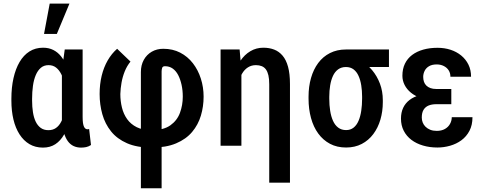

<svg xmlns="http://www.w3.org/2000/svg" viewBox="-20 -800 2654 1054"><path d="M42.5 -248V-258.3Q42.5 -319.8 54 -370.8Q65.4 -421.9 87.4 -459.5Q109.4 -497.1 141.8 -517.6Q174.3 -538.1 216.8 -538.1Q248 -538.1 272.7 -525.6Q297.4 -513.2 315.7 -490Q334 -466.8 346.7 -434.3Q359.4 -401.9 367.2 -361.3Q375 -320.8 379.4 -273.9V-246.6Q374 -189.5 362.5 -142.6Q351.1 -95.7 331.8 -61.5Q312.5 -27.3 283.9 -8.5Q255.4 10.3 215.8 10.3Q173.8 10.3 141.6 -8.8Q109.4 -27.8 87.2 -62.5Q64.9 -97.2 53.7 -144.3Q42.5 -191.4 42.5 -248ZM156.2 -257.8V-247.6Q156.2 -213.4 160.9 -183.8Q165.5 -154.3 176 -132.3Q186.5 -110.4 203.6 -97.9Q220.7 -85.4 245.6 -85.4Q270 -85.4 287.1 -97.4Q304.2 -109.4 315.4 -130.9Q326.7 -152.3 333.7 -180.4Q340.8 -208.5 345.7 -240.7V-274.4Q342.3 -308.6 335.2 -338.9Q328.1 -369.1 316.4 -392.6Q304.7 -416 287.6 -429.2Q270.5 -442.4 246.6 -442.4Q221.2 -442.4 204.1 -427.7Q187 -413.1 176.3 -387.7Q165.5 -362.3 160.9 -328.9Q156.2 -295.4 156.2 -257.8ZM335.4 -528.3H433.6V-158.7Q433.6 -138.2 435.5 -125Q437.5 -111.8 441.2 -104.2Q444.8 -96.7 449.7 -93.5Q454.6 -90.3 460.4 -90.3Q463.9 -90.3 465.8 -90.8Q467.8 -91.3 469.2 -92.3L479.5 -3.9Q465.8 4.9 452.6 7.6Q439.5 10.3 424.8 10.3Q402.3 10.3 384 1.7Q365.7 -6.8 352.3 -25.1Q338.9 -43.5 330.6 -72.3Q322.3 -101.1 319.8 -141.1V-414.6ZM221.7 -613.8 252.9 -780.3H361.3L292 -613.8Z M753.4 233.4V-404.3Q753.4 -442.4 769.3 -471.2Q785.2 -500 813 -516.1Q840.8 -532.2 876.5 -532.2Q928.2 -532.2 969.2 -511Q1010.3 -489.7 1038.8 -452.9Q1067.4 -416 1082.5 -368.7Q1097.7 -321.3 1097.7 -269.5Q1097.7 -215.3 1082.8 -165.3Q1067.9 -115.2 1034.7 -75.7Q1001.5 -36.1 946.5 -12.9Q891.6 10.3 811.5 10.3Q731.9 10.3 677.2 -13.7Q622.6 -37.6 589.6 -78.9Q556.6 -120.1 541.7 -173.1Q526.9 -226.1 526.9 -283.7Q526.9 -337.4 538.1 -383.8Q549.3 -430.2 571 -468Q592.8 -505.9 623 -532.2L696.3 -461.9Q676.8 -438 664.8 -408.2Q652.8 -378.4 647.2 -346.7Q641.6 -314.9 640.6 -283.7Q640.6 -245.1 649.4 -209.5Q658.2 -173.8 678 -146Q697.8 -118.2 730.5 -101.8Q763.2 -85.4 811.5 -85.4Q877.9 -85.4 915.3 -112.1Q952.6 -138.7 968 -180.9Q983.4 -223.1 983.4 -269.5Q983.4 -303.7 976.8 -334Q970.2 -364.3 958.3 -387.5Q946.3 -410.6 928.2 -423.6Q910.2 -436.5 885.7 -436.5Q873 -436.5 870.1 -427.2Q867.2 -418 867.2 -407.7V233.4Z M1305.2 -415.5V0H1190.9V-528.3H1295.4ZM1282.7 -281.7 1251 -280.8Q1251 -336.4 1263.4 -383.5Q1275.9 -430.7 1299.1 -465.3Q1322.3 -500 1354.5 -519Q1386.7 -538.1 1425.8 -538.1Q1458.5 -538.1 1485.1 -527.8Q1511.7 -517.6 1531.2 -494.6Q1550.8 -471.7 1561.3 -433.3Q1571.8 -395 1571.8 -338.4V202.6H1458V-337.4Q1458 -366.7 1453.4 -386.7Q1448.7 -406.7 1439.7 -418.9Q1430.7 -431.2 1416.7 -436.8Q1402.8 -442.4 1384.8 -442.4Q1359.9 -442.4 1340.6 -429.9Q1321.3 -417.5 1308.6 -395.3Q1295.9 -373 1289.3 -344Q1282.7 -314.9 1282.7 -281.7Z M1673.8 -258.3V-269.5Q1673.8 -324.7 1687.3 -371.8Q1700.7 -418.9 1726.8 -454.1Q1752.9 -489.3 1791.5 -508.8Q1830.1 -528.3 1878.9 -528.3Q1890.1 -524.9 1899.7 -512.2Q1909.2 -499.5 1923.6 -485.8Q1938 -472.2 1963.4 -464.4Q1996.1 -446.8 2022.9 -414.8Q2049.8 -382.8 2065.7 -340.8Q2081.5 -298.8 2081.5 -250V-239.3Q2081.5 -189 2068.4 -143.8Q2055.2 -98.6 2029.3 -64Q2003.4 -29.3 1965.8 -9.8Q1928.2 9.8 1879.9 9.8Q1830.1 9.8 1791.7 -10.5Q1753.4 -30.8 1727.1 -66.9Q1700.7 -103 1687.3 -152.1Q1673.8 -201.2 1673.8 -258.3ZM1787.6 -269V-258.3Q1787.6 -222.7 1792.5 -191.7Q1797.4 -160.6 1808.1 -136.7Q1818.8 -112.8 1836.7 -99.4Q1854.5 -85.9 1879.9 -85.9Q1904.3 -85.9 1921.1 -99.4Q1938 -112.8 1948.2 -136.7Q1958.5 -160.6 1963.1 -191.9Q1967.8 -223.1 1967.8 -258.8V-269.5Q1967.8 -302.2 1963.1 -331.5Q1958.5 -360.8 1948.2 -383.5Q1938 -406.2 1920.9 -419.2Q1903.8 -432.1 1878.9 -432.1Q1854 -432.1 1836.2 -419.2Q1818.4 -406.2 1807.9 -383.5Q1797.4 -360.8 1792.5 -331.3Q1787.6 -301.8 1787.6 -269ZM2115.2 -528.3V-432.1H1878.9V-528.3Z M2356 -286.6H2457.5V-228H2375Q2350.1 -228 2332.3 -220.5Q2314.5 -212.9 2304.9 -196.8Q2295.4 -180.7 2295.4 -154.8Q2295.4 -140.6 2300.5 -127.4Q2305.7 -114.3 2316.2 -104Q2326.7 -93.8 2342 -87.6Q2357.4 -81.5 2377.4 -81.5Q2403.8 -81.5 2422.4 -92Q2440.9 -102.5 2450.4 -119.9Q2460 -137.2 2460 -156.7H2573.7Q2573.7 -113.3 2557.1 -81.8Q2540.5 -50.3 2512.9 -30Q2485.4 -9.8 2450.9 0Q2416.5 9.8 2381.3 9.8Q2338.9 9.8 2302.2 -1Q2265.6 -11.7 2238.5 -32.2Q2211.4 -52.7 2196.3 -82.3Q2181.2 -111.8 2181.2 -148.9Q2181.2 -182.1 2193.1 -207.8Q2205.1 -233.4 2228 -251Q2251 -268.6 2283.2 -277.6Q2315.4 -286.6 2356 -286.6ZM2457.5 -252.4H2356.4Q2319.3 -252.4 2288.8 -262.7Q2258.3 -272.9 2235.8 -291.3Q2213.4 -309.6 2201.2 -333.5Q2189 -357.4 2189 -384.3Q2189 -421.9 2202.9 -450.4Q2216.8 -479 2242.4 -498.3Q2268.1 -517.6 2303.5 -527.6Q2338.9 -537.6 2381.8 -537.6Q2419.9 -537.6 2453.1 -526.9Q2486.3 -516.1 2511.7 -495.4Q2537.1 -474.6 2551.5 -445.3Q2565.9 -416 2565.9 -378.9H2452.6Q2452.6 -398.9 2442.9 -414.1Q2433.1 -429.2 2416 -437.7Q2398.9 -446.3 2377.4 -446.3Q2351.6 -446.3 2335.2 -436.5Q2318.8 -426.8 2311 -410.9Q2303.2 -395 2303.2 -377.9Q2303.2 -363.3 2307.4 -351.1Q2311.5 -338.9 2320.6 -330.1Q2329.6 -321.3 2343 -316.4Q2356.4 -311.5 2375 -311.5H2457.5Z"/></svg>

Font: Roboto Condensed Medium
Style: Regular
Weight: 500
Designer: Christian Robertson
Foundry: Google
Version: Version 3.0